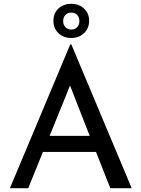

<svg xmlns="http://www.w3.org/2000/svg" viewBox="-20 -986 741 1006"><path d="M483 -190H205L128 0H32L348 -753H354L670 0H558ZM450 -274 347 -538 240 -274ZM354 -966Q394 -966 420.5 -941Q447 -916 447 -877Q447 -838 420.5 -812.5Q394 -787 354 -787Q313 -787 286.5 -812Q260 -837 260 -877Q260 -917 286.5 -941.5Q313 -966 354 -966ZM354 -831Q372 -831 384 -843.5Q396 -856 396 -875Q396 -896 384 -908Q372 -920 354 -920Q335 -920 323 -908Q311 -896 311 -875Q311 -856 323 -843.5Q335 -831 354 -831Z"/></svg>

Font: Josefin Sans
Style: Regular
Weight: 400
Designer: Santiago Orozco
Foundry: Typemade
Version: Version 2.000